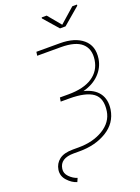

<svg xmlns="http://www.w3.org/2000/svg" viewBox="-197 -993 919 1260"><g transform="rotate(-20 262.0 -363.0)"><path d="M374.5 -819.8 478 -911.1H510.7L509.8 -903.3L391.1 -802.2H352.5L263.2 -904.3L264.2 -911.1H298.8ZM256.8 -376.5Q363.3 -376.5 423.8 -416.7Q484.4 -457 495.1 -530.3Q505.9 -603.5 461.9 -644Q418 -684.6 314.5 -684.6H150.4L154.3 -710.9H318.4Q421.9 -710.9 478.3 -663.3Q534.7 -615.7 522 -528.8Q512.7 -469.2 469.7 -425.3Q426.8 -381.3 356.4 -362.8Q427.7 -345.7 460 -301Q492.2 -256.3 482.4 -188.5Q468.3 -98.1 387.7 -49.1Q307.1 0 196.3 -0.5H156.2Q61 -0.5 51.3 68.8Q46.4 99.6 71 124.8Q95.7 149.9 125.5 159.2L114.3 184.6Q79.1 174.3 49.1 141.4Q19 108.4 25.4 66.4Q31.7 24.4 64.5 -1Q97.2 -26.4 160.2 -26.4H200.2Q300.8 -26.4 372.3 -69.8Q443.8 -113.3 455.1 -186.5Q468.3 -274.9 417.7 -312Q367.2 -349.1 252.4 -349.1H192.4L195.8 -370.6L196.3 -373L196.8 -376.5Z"/></g></svg>

Font: Roboto-ThinItalic
Style: Italic
Weight: 250
Italic angle: -12°
Designer: Google
Version: Version 1.100141; 2013; ttfautohint (v0.94.14-c901) -l 8 -r 